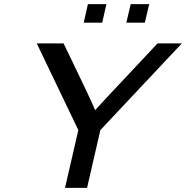

<svg xmlns="http://www.w3.org/2000/svg" viewBox="-20 -904 895 924"><path d="M588 -795 609 -884H698L677 -795ZM383 -795 403 -884H492L472 -795ZM157 -695H286L314 -637Q315 -634 324 -617Q336 -590 354 -554L397 -464Q428 -398 438 -374Q452 -390 495 -436Q538 -482 610 -558.5Q682 -635 738 -695H855L463 -278L399 0H293L357 -278Z"/></svg>

Font: Coval
Style: Italic
Weight: 400
Foundry: Context Ltd
Version: Version 001.000